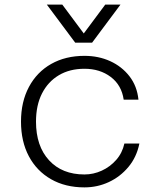

<svg xmlns="http://www.w3.org/2000/svg" viewBox="-20 -800 690 832"><path d="M346 12Q263 12 201 -23.5Q139 -59 105 -123Q71 -187 71 -273Q71 -359 105.5 -423.5Q140 -488 202 -523Q264 -558 346 -558Q407 -558 457.5 -535Q508 -512 541 -469.5Q574 -427 580 -368H516Q507 -431 460 -466.5Q413 -502 346 -502Q282 -502 235 -474Q188 -446 162 -395Q136 -344 136 -273Q136 -167 192.5 -105.5Q249 -44 346 -44Q385 -44 421 -60.5Q457 -77 483.5 -107Q510 -137 519 -178H584Q572 -119 536.5 -76.5Q501 -34 451.5 -11Q402 12 346 12ZM183 -780H250L343 -655L436 -780H502L379 -615H306Z"/></svg>

Font: Azeret Mono ExtraLight
Style: Regular
Weight: 250
Designer: Martin Vácha
Foundry: Displaay
Version: Version 1.002